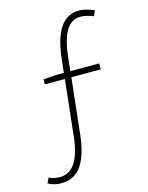

<svg xmlns="http://www.w3.org/2000/svg" viewBox="-125 -816 771 1002"><g transform="rotate(-15 260.5 -315.5)"><path d="M482 -719 470 -690Q429 -706 399 -706Q304 -706 284 -519L276 -445H432V-413H273L240 -110Q228 -3 190 52.5Q152 108 78 108Q42 108 9 90L23 62Q49 75 81 75Q185 75 205 -109L238 -413H130V-440L202 -445H241L249 -517Q272 -739 401 -739Q435 -739 482 -719Z"/></g></svg>

Font: Noto Sans Korean Thin
Style: Regular
Weight: 250
Designer: Ryoko NISHIZUKA  (kana & ideographs); Paul D. Hunt (Latin, Greek & Cyrillic); Wenlong ZHANG  (bopomofo); Sandoll Communi
Foundry: Adobe Systems Incorporated
Version: Version 1.0001;PS 1;hotconv 1.0.78;makeotf.lib2.5.61930